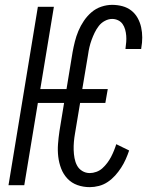

<svg xmlns="http://www.w3.org/2000/svg" viewBox="-20 -763 640 791"><path d="M350 8Q323 8 299 -0.5Q275 -9 258 -27Q241 -45 232 -68.5Q223 -92 220 -117.5Q217 -143 219 -169.5Q221 -196 225 -223L244 -339H136L80 0H15L136 -735H202L146 -396H254L279 -548Q283 -570 288.5 -592Q294 -614 303 -635.5Q312 -657 325.5 -677Q339 -697 357 -712.5Q375 -728 397.5 -735.5Q420 -743 442 -743Q464 -743 484.5 -737.5Q505 -732 521 -719.5Q537 -707 547 -689Q557 -671 561.5 -650.5Q566 -630 566 -608.5Q566 -587 562 -565Q562 -564 562 -563Q562 -562 561 -561H497Q497 -562 497 -562.5Q497 -563 497 -563Q499 -577 500 -590Q501 -603 500 -616Q499 -629 495.5 -641.5Q492 -654 485 -664Q478 -674 466.5 -679.5Q455 -685 442 -685Q427 -685 412 -677Q397 -669 387 -656Q377 -643 370 -628.5Q363 -614 357.5 -599Q352 -584 348.5 -569Q345 -554 343 -539L319 -396H424L414 -339H310L289 -213Q286 -196 284.5 -179Q283 -162 283.5 -145Q284 -128 287 -111.5Q290 -95 297.5 -81Q305 -67 319 -58.5Q333 -50 350 -50Q363 -50 377 -55Q391 -60 402 -70Q413 -80 422 -92Q431 -104 437.5 -116.5Q444 -129 449.5 -142.5Q455 -156 459 -169L512 -143Q506 -125 498 -107Q490 -89 479 -72Q468 -55 454.5 -40Q441 -25 424 -13.5Q407 -2 387.5 3Q368 8 350 8Z"/></svg>

Font: Iosevka SS04 Light Extended
Style: Italic
Weight: 300
Width: 7
Italic angle: -9°
Monospace: yes
Designer: Belleve Invis
Foundry: Belleve Invis
Version: Version 19.0.0; ttfautohint (v1.8.4)